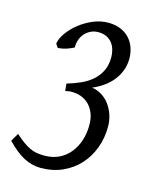

<svg xmlns="http://www.w3.org/2000/svg" viewBox="-104 -670 603 752"><g transform="rotate(15 198.0 -294.0)"><path d="M357.9 -488.8Q357.9 -462.4 349.4 -439.7Q340.8 -417 325.7 -398.2Q310.5 -379.4 290 -365Q269.5 -350.6 246.1 -340.8Q268.1 -337.9 286.6 -326.2Q305.2 -314.5 318.4 -296.4Q331.5 -278.3 338.9 -255.9Q346.2 -233.4 346.2 -209Q346.2 -163.1 331.1 -122.3Q315.9 -81.5 288.1 -51Q260.3 -20.5 220.7 -2.7Q181.2 15.1 131.8 15.1Q97.2 15.1 64 -2.2Q30.8 -19.5 -5.9 -58.1L13.2 -90.8Q31.7 -74.2 46.6 -63.5Q61.5 -52.7 75.2 -46.4Q88.9 -40 102.8 -37.6Q116.7 -35.2 133.8 -35.2Q168.5 -35.2 194.6 -48.3Q220.7 -61.5 238.3 -84Q255.9 -106.4 264.9 -135.3Q273.9 -164.1 273.9 -195.8Q273.9 -224.1 265.4 -244.6Q256.8 -265.1 243.2 -278.3Q229.5 -291.5 211.9 -297.9Q194.3 -304.2 176.8 -304.2H168Q165.5 -304.2 163.3 -303.7Q161.1 -303.2 158 -302.7Q154.8 -302.2 147.9 -300.8L145 -330.1Q173.3 -338.4 199.2 -349.9Q225.1 -361.3 244.9 -378.4Q264.6 -395.5 276.4 -419.2Q288.1 -442.9 288.1 -475.1Q288.1 -490.2 283.9 -505.1Q279.8 -520 271 -531.5Q262.2 -543 248.3 -550Q234.4 -557.1 214.8 -557.1Q197.8 -557.1 183.8 -550.5Q169.9 -543.9 159.9 -532.7Q149.9 -521.5 144.8 -506.6Q139.6 -491.7 140.1 -475.1Q123.5 -466.8 109.1 -462.2Q94.7 -457.5 76.2 -456.1L65.9 -471.2Q68.8 -491.7 85.2 -514.9Q101.6 -538.1 126 -557.6Q150.4 -577.1 180.7 -590.1Q210.9 -603 242.2 -603Q271.5 -603 293.5 -593.5Q315.4 -584 329.6 -568.1Q343.8 -552.2 350.8 -531.5Q357.9 -510.7 357.9 -488.8Z"/></g></svg>

Font: Gentium Plus Cyr
Style: Italic
Weight: 400
Italic angle: -8°
Designer: J. Victor Gaultney, Annie Olsen, Iska Routamaa, Becca Hirsbrunner
Foundry: SIL International
Version: Version 5.000